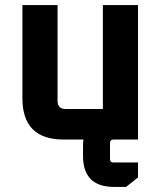

<svg xmlns="http://www.w3.org/2000/svg" viewBox="-20 -548 634 754"><path d="M68 -162V-528H206V-152Q206 -120 238 -120H384V-528H522V0H230Q68 0 68 -162ZM306 26Q306 -96 428 -96H448V0H425Q412 0 412 14V76Q412 90 425 90H522V149L475 186H428Q306 186 306 64Z"/></svg>

Font: Oxanium
Style: Bold
Weight: 700
Designer: Severin Meyer
Version: Version 2.000